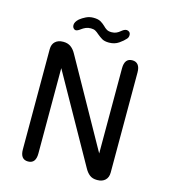

<svg xmlns="http://www.w3.org/2000/svg" viewBox="-116 -870 850 968"><g transform="rotate(15 309.5 -386.0)"><path d="M120 6.5Q79.5 6.5 79.5 -46V-568.5Q79.5 -594.5 94.8 -608.5Q110 -622.5 135.5 -622.5H137.5Q160 -622.5 176 -611Q192 -599.5 203.5 -578L456.5 -125.5V-570Q456.5 -622.5 497 -622.5Q516.5 -622.5 527 -609.2Q537.5 -596 537.5 -570V-47.5Q537.5 -22 522.5 -7.8Q507.5 6.5 482 6.5H479Q456.5 6.5 441.5 -5Q426.5 -16.5 415 -38L160.5 -491.5V-46Q160.5 6.5 120 6.5ZM359 -678Q335.5 -678 322.2 -686Q309 -694 296.5 -704.5Q286 -714 277 -719Q268 -724 253.5 -724Q238.5 -724 226.5 -718.8Q214.5 -713.5 205.5 -706.5Q190.5 -695 181.5 -695Q174.5 -695 169 -701.5Q163.5 -708 163.5 -717Q163.5 -734 182.5 -751Q195.5 -761.5 213.2 -770.2Q231 -779 252 -779Q275.5 -779 288.8 -771.8Q302 -764.5 313.5 -753.5Q323 -743.5 332.5 -737.8Q342 -732 358 -732Q372.5 -732 383.2 -737Q394 -742 402.5 -749.5Q409 -755 415.8 -758.8Q422.5 -762.5 429.5 -762.5Q437.5 -762.5 443.8 -757Q450 -751.5 450 -741Q450 -728.5 442 -720.5Q431.5 -708 410 -693Q388.5 -678 359 -678Z"/></g></svg>

Font: Sono ExtraLight Monospace
Style: Regular
Weight: 400
Version: Version 2.112